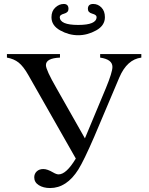

<svg xmlns="http://www.w3.org/2000/svg" viewBox="-20 -935 751 970"><path d="M510 -848Q510 -806 466 -781.5Q422 -757 375 -757Q328 -757 284 -781.5Q240 -806 240 -848Q240 -879 259.5 -897Q279 -915 302 -915Q326 -915 326 -890Q326 -872 304 -866Q282 -860 282 -849Q282 -809 375 -809Q468 -809 468 -849Q468 -860 446 -866Q424 -872 424 -890Q424 -915 451 -915Q475 -915 492.5 -897Q510 -879 510 -848ZM694 -662V-644Q622 -635 583 -544L456 -244Q404 -124 376 -79Q317 15 233 15Q199 15 176 0.5Q153 -14 153 -39Q153 -57 165.5 -69Q178 -81 199 -81Q219 -81 248 -64Q265 -54 276 -54Q315 -54 363 -134L123 -556Q98 -600 74 -619Q50 -638 15 -644V-662H283V-644Q212 -641 212 -606Q212 -582 265 -490L409 -236L515 -490Q548 -570 548 -597Q548 -635 486 -644V-662Z"/></svg>

Font: STIX
Style: Regular
Weight: 400
Designer: MicroPress Inc., with final additions and corrections provided by Coen Hoffman, Elsevier (retired)
Version: Version 1.1.1